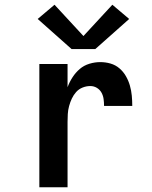

<svg xmlns="http://www.w3.org/2000/svg" viewBox="-20 -790 640 810"><path d="M146 0V-520H265V-422Q273 -444 286 -464Q299 -484 316.5 -499Q334 -514 357 -521Q380 -528 403 -528Q425 -528 446 -522Q467 -516 483.5 -502Q500 -488 511 -469Q522 -450 528 -429Q534 -408 536 -386.5Q538 -365 538 -343H419Q419 -358 417 -372.5Q415 -387 408 -399.5Q401 -412 388.5 -419.5Q376 -427 361 -427Q344 -427 328 -420.5Q312 -414 301 -401.5Q290 -389 283 -374Q276 -359 271.5 -342.5Q267 -326 266 -309Q265 -292 265 -276V0ZM282 -583 139 -710 210 -770 332 -638 454 -770 525 -710 382 -583Z"/></svg>

Font: Iosevka SS04 Extended
Style: Bold
Weight: 700
Width: 7
Monospace: yes
Designer: Belleve Invis
Foundry: Belleve Invis
Version: Version 19.0.0; ttfautohint (v1.8.4)